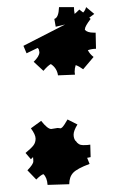

<svg xmlns="http://www.w3.org/2000/svg" viewBox="-20 -605 352 540"><path d="M189.9 -402.8 190.9 -395 143.1 -393.1Q140.1 -413.6 123 -424.8Q115.7 -421.4 102.1 -405.8L74.7 -431.2Q90.8 -446.8 90.8 -458Q90.8 -460 88.9 -465.8H89.8L85.9 -470.2L54.7 -455.1L45.9 -476.1L163.1 -536.1L136.7 -529.8L132.8 -551.8Q145 -555.2 146 -585H188Q188 -575.7 189.9 -565.9Q193.8 -568.8 203.1 -578.1L213.9 -569.8Q219.7 -575.7 222.2 -585L245.1 -565.9L231 -555.2L234.9 -551.8Q218.8 -530.8 218.8 -522.9V-521Q225.6 -513.2 243.2 -513.2H249L250 -467.8Q238.8 -467.8 227.1 -463.9Q232.4 -453.1 243.2 -444.8L213.9 -410.2Q202.6 -418.5 192.9 -421.9Q189.9 -413.1 189.9 -402.8ZM192.9 -209Q200.2 -196.8 213.6 -196.8Q227.1 -196.8 233.9 -198.2L234.9 -163.1Q227.1 -161.1 225.1 -161.1L231.9 -144Q196.8 -130.9 185.8 -119.1Q174.8 -107.4 174.8 -86.9L113.8 -85Q112.3 -106 102.1 -115.2Q95.2 -113.3 82 -100.1L57.1 -126Q73.7 -143.1 73.7 -151.1Q73.7 -159.2 72.8 -162.1L73.7 -161.1L72.8 -163.1L66.9 -157.2L51.8 -174.8Q68.4 -188.5 74.2 -196.3Q80.1 -204.1 80.1 -215.1Q80.1 -226.1 66.9 -244.1L95.7 -265.1Q113.8 -242.2 124 -242.2L142.1 -245.1L150.9 -244.1Q151.4 -244.6 152.6 -245.1Q153.8 -245.6 155.3 -247.1Q160.2 -252 169.9 -269L197.8 -254.9Q187 -237.3 187 -226.3Q187 -215.3 192.9 -208Z"/></svg>

Font: Eater
Style: Regular
Weight: 400
Version: Version 001.002